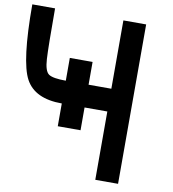

<svg xmlns="http://www.w3.org/2000/svg" viewBox="-93 -957 937 1038"><g transform="rotate(10 375.0 -437.5)"><path d="M375 -250H250V-375Q101.6 -375 50.8 -468.8Q0 -562.5 0 -875H125Q125 -664.1 128.9 -597.7Q132.8 -531.2 156.2 -515.6Q179.7 -500 250 -500V-625H375V-500H500V-875H625V0H500V-375H375Z"/></g></svg>

Font: CraftyPE
Style: Regular
Weight: 400
Designer: Erek Butcher
Foundry: Haunted Coop
Version: Version 0.018;April 4, 2024;FontCreator 15.0.0.2962 64-bit